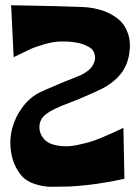

<svg xmlns="http://www.w3.org/2000/svg" viewBox="-20 -715 541 740"><path d="M459.5 -25.9 455.6 -222.2Q428.7 -209.5 414.3 -202.9Q399.9 -196.3 371.3 -184.3Q342.8 -172.4 322.3 -166.7Q301.8 -161.1 275.9 -155.8Q250 -150.4 226.6 -151.4Q203.1 -152.3 182.1 -158.7Q156.7 -166.5 142.8 -188Q128.9 -209.5 132.6 -234.4Q136.2 -259.3 157.7 -275.4Q173.3 -287.1 193.8 -296.6Q214.4 -306.2 243.2 -317.1Q272 -328.1 282.7 -332.5Q356.9 -364.3 375 -374Q441.4 -409.7 464.8 -461.9Q473.6 -481.4 477.5 -504.4Q485.4 -548.8 473.9 -584Q462.4 -619.1 436.3 -640.9Q410.2 -662.6 375.2 -674.3Q340.3 -686 298.8 -688Q222.7 -691.4 22.9 -694.8L32.7 -494.6Q74.2 -515.1 94.2 -524.4Q114.3 -533.7 149.9 -544.2Q185.5 -554.7 216.8 -555.2Q228 -555.2 240.2 -554.7Q252.4 -554.2 268.1 -552Q283.7 -549.8 296.1 -545.7Q308.6 -541.5 321 -534.9Q333.5 -528.3 339.1 -519Q344.7 -509.8 346.4 -496.8Q348.1 -483.9 339.4 -466.8Q333.5 -453.6 318.8 -442.4Q304.2 -431.2 291.5 -425.5Q278.8 -419.9 257.3 -411.6Q235.8 -403.3 229 -400.4Q218.3 -395.5 186 -382.1Q153.8 -368.7 136.2 -360.4Q96.2 -341.3 67.1 -302.5Q38.1 -263.7 26.6 -218.5Q15.1 -173.3 23.4 -124.8Q31.7 -76.2 61.5 -39.6Q80.6 -16.6 114.5 -5.6Q148.4 5.4 180.9 4.9Q213.4 4.4 245.6 3.9Q350.1 -1.5 459.5 -25.9Z"/></svg>

Font: Some Time Later
Style: Regular
Weight: 400
Version: Version 003.300